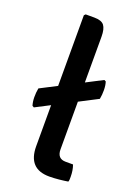

<svg xmlns="http://www.w3.org/2000/svg" viewBox="-142 -797 622 862"><g transform="rotate(20 169.0 -366.0)"><path d="M37 -263.5 29 -268Q23.5 -285 23.2 -307.2Q23 -329.5 27 -350.5L292.5 -487.5L300.5 -483.5Q306 -466.5 306.2 -444.2Q306.5 -422 302.5 -401ZM290 -83Q299 -58 299 -27.5Q299 -21.5 298.8 -15Q298.5 -8.5 296.5 -3.5Q279 -0.5 254.2 2Q229.5 4.5 208 4.5Q157 4.5 131.8 -22.5Q106.5 -49.5 106.5 -103.5V-729L113 -735.5H154Q189 -735.5 201.5 -719Q214 -702.5 214 -665.5V-127.5Q214 -83 254.5 -83Z"/></g></svg>

Font: Signika Negative Light Medium
Style: Regular
Weight: 500
Version: Version 2.001